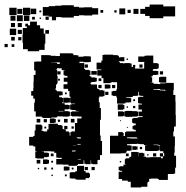

<svg xmlns="http://www.w3.org/2000/svg" viewBox="-123 -771 817 843"><path d="M594 -691H534V-701H514V-710H493V-732H514V-741H534V-751H594V-743H602H646V-699H602H594ZM91 -684H77V-698H91V-702H65V-740H91V-744H119V-746H147V-748H201V-741H224V-738H246V-739H282V-735H308V-707H282V-703H246V-704H224V-701H201V-694H147V-696H123V-682H105V-698H91ZM10 -705H-22V-737H10ZM-50 -705H-82V-737H-50ZM427 -708H401V-734H427ZM36 -709H12V-733H36ZM-25 -710H-47V-732H-25ZM485 -710H463V-732H485ZM451 -714H437V-728H451ZM330 -715H318V-727H330ZM389 -716H379V-726H389ZM58 -717H50V-725H58ZM-23 -678H-49V-704H-23ZM6 -679H-18V-703H6ZM-55 -680H-77V-702H-55ZM30 -685H18V-697H30ZM57 -688H51V-694H57ZM49 -546H-1V-555H-22V-583H-24V-619H-23V-648H-5V-655H-12V-667H0V-660H9V-676H39V-660H53V-646H69V-623H76V-579H73V-552H49ZM-27 -652H-45V-670H-27ZM-57 -652H-75V-670H-57ZM-52 -617H-80V-645H-52ZM-27 -622H-45V-640H-27ZM92 -623H76V-639H92ZM-58 -593H-74V-609H-58ZM-29 -594H-43V-608H-29ZM-89 -564H-103V-578H-89ZM-60 -565H-72V-577H-60ZM70 -75H38V-77H32V-105H38V-107H70V-108H67H60V-107H32V-128H31H23V-132H5V-170H23V-174H29V-198H33V-224H59V-220H63V-202H59V-198H63V-196H69V-193H71V-194H84V-203H90V-227H97V-228H131V-222H147V-219H152V-204H159V-218H173V-204H159V-203H166V-194H179V-190H183V-175H186V-191H191V-194H206V-231H232H224H216V-251H224H235V-259H222V-260H215V-282H222V-283H216V-284H209V-288H191V-290H185V-312H191V-314H206V-316H189V-320H185V-342H189V-343H186V-347H182V-371H176V-381H164H156V-401H164H173V-412H157V-430H173V-438H161V-441H156V-461H161V-463H148V-471H134V-472H128V-467H122V-465H128V-437H130V-405H127V-400H119H123V-382H119V-378H110H123V-374H127V-370H145V-369H152V-353H145V-352H137V-344H149V-341H154V-321H149V-318H137H153H161V-311H176V-310H183V-292H176V-291H161V-284H153H134V-282H154V-283H178V-281H184V-261H178V-259H154V-260H133V-261H129V-256H122V-255H102V-253H66V-255H60V-260H58V-259H34V-281V-282H27V-320H30V-338H23V-351H14V-371H23V-384H24V-413H25V-442H33V-462H27V-500H34V-501H58V-529H94V-528H101V-526H121V-524H122V-525H140V-537H192V-536H199V-529H214V-528H221V-522H237H243V-524H269V-523H276V-499H269V-498H243V-500H237H226V-494H239H247V-468H245H251V-464H269V-461H274V-441H269V-438H273V-435H278V-431H296V-429H302V-413H296V-411H278V-407H273V-404H277V-400H295H303V-382H295H286H307V-380H313V-375H330V-373H336V-349H330V-347H313V-342H311V-322H315V-297H320V-245H316V-219V-203V-176H319V-152H325V-90H316V-69H309V-68H305V-50H283V-52H277V-67H275V-50H253V-52H247V-67H244V-51H236H219V-46H214V-43H178V-48H153V-49H132H124V-73H132H148V-78H131V-79H124V-100H123H115V-106H99V-108H98V-107H70V-101H86V-99H92V-83H86V-81H70ZM408 -97H360V-127V-175H396V-191H416V-187H420V-175H416V-174H426V-191H431V-194H453H473V-201H464V-204H459V-218H464V-221H473V-229H462V-232H457V-250H462V-253H481V-256H488V-257H503V-261H486V-281H500V-290H485V-312H500V-316H489V-318H483V-344H489V-346H506V-350H493V-352H487V-368H484V-351H477V-350H460V-345H453V-344H433V-342H428V-341H446V-340H453V-322H446V-321H428V-317H421V-316H391V-343H388V-350H373V-352H367V-370H373V-372H388V-379H391V-406V-410H373V-411H367V-408H361V-406H331V-428H323V-439H304V-463H322V-466H301V-496H322V-505H327V-530H334V-531H374V-529H394V-526H399V-519H405V-520H423V-502H405V-503H399V-500H403V-494H419V-492H423V-494H449V-492H455V-477H461V-486H471V-476H470V-470H485H510V-497H511V-499H492H484V-523H492H511V-526H518V-527H550V-495V-494H569V-491H574V-471H569V-468H550V-465H548V-460H565V-459H572V-443H565V-442H548V-437H543V-434H539V-432H545V-410H539V-409H544V-408H551V-403H568V-402H575V-380H568V-379H551V-376H579V-374H599V-372H602V-375H610H638V-354H647V-325H648V-295V-266H649V-216H643V-214H641V-194H638V-172H645V-130H644V-101H642V-87H650V-35H646V-9H640V-7H614V19H574V15H570V13H542V12H541V14H532V27H527V30H524V49H497V52H451V27H438V22H413V15H398V-17H413V-21H404V-23H398V-39H404V-41H419V-48H429V-50H425V-72H429V-76H445V-82H451V-84H453V-104H479V-103H486V-84H487V-100H505V-98H511V-84H505V-83H518V-80H523H536V-81H576H584V-76H592V-84H579V-98H593V-85H598V-99H594V-107H580V-111H576V-131H580V-133H576V-135H570V-136H551V-134H547H569V-132H575V-110H569V-108H547H521V-109H514V-133H521V-134H509V-138H491V-139H484V-140H478V-139H456H449V-138H435V-133H448V-132H455V-110H448V-109H433V-102H429V-98H408ZM439 -508H433V-514H439ZM121 -496H101V-495H128V-490H134V-491H140V-497H122V-498H121ZM263 -474H249V-488H263ZM503 -474H489V-488H503ZM294 -443H278V-459H294H302V-443H294ZM143 -444H129V-458H143ZM593 -444H579V-458H593ZM607 -408H581V-410H575V-432H581V-434H607ZM322 -415H310V-427H322ZM140 -417H132V-425H140ZM640 -375H608V-376H601V-377H580V-380H575V-402H580V-405H601V-406H608V-407H640ZM355 -382H337V-400H355V-399H362V-383H355ZM383 -384H369V-398H383ZM323 -384H309V-398H323ZM353 -354H339V-368H353ZM170 -357H162V-365H170ZM177 -320H155V-342H177V-341H184V-321H177ZM470 -327H462V-335H470ZM418 -289H394V-313H418V-310H423V-292H418ZM471 -296H461V-306H471ZM439 -298H433V-304H439ZM457 -258H431V-259H424V-283H431V-284H457V-283H478V-281H484V-261H478V-259H457ZM417 -260H395V-282H417V-280H423V-262H417ZM215 -260H193V-262H187V-280H193V-282H215ZM116 -231H96V-251H116V-249H122V-233H116ZM204 -233H188V-249H204ZM174 -233H158V-249H174ZM54 -233H38V-249H54ZM83 -234H69V-248H83ZM141 -236H131V-246H141ZM408 -239H404V-243H408ZM201 -206H191V-216H201ZM80 -207H72V-215H80ZM438 -209H434V-213H438ZM478 -163V-162H484V-163H491H478V-168H453H435V-164H449V-163H456ZM218 -165V-163H232V-168H221H214V-165ZM218 -137H214V-136H231V-139H218ZM198 -132H211V-133H198ZM474 -113H458V-129H474V-128H481V-114H474ZM501 -116H491V-126H501ZM208 -109H211V-110H193V-106H208ZM563 -84H549V-98H563ZM112 -85H100V-97H112ZM442 -85H430V-97H442ZM529 -88H523V-94H529ZM219 -71H232V-73H219ZM86 -51H66V-71H86V-69H92V-53H86ZM54 -53H38V-69H54ZM110 -57H102V-65H110ZM409 -58H403V-64H409ZM253 18H215V17H208V13H190V12H183V-14H190V-15H208V-19H215V-20H222H215V-42H222V-43H246V-20H253V-13H268V-9H272V7H268V11H253ZM175 -22H157V-40H175V-39H182V-23H175ZM263 -24H249V-38H263ZM293 -24H279V-38H293ZM81 -26H71V-36H81ZM110 -27H102V-35H110ZM200 -27H192V-35H200ZM49 -28H43V-34H49ZM535 -16H532ZM170 3H162V-5H170ZM109 2H103V-4H109Z"/></svg>

Font: Rubik Storm
Style: Regular
Weight: 400
Designer: Hubert and Fischer, NaN
Foundry: Hubert and Fischer, NaN
Version: Version 2.201